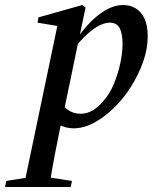

<svg xmlns="http://www.w3.org/2000/svg" viewBox="-101 -496 627 763"><path d="M-81 247 -76 223 25 207H80L185 223L180 247ZM-7 247 129 -403 150 -389 48 -406 52 -427 226 -476 239 -466 213 -342 211 -334 149 -35 144 -17Q133 38 123.5 85Q114 132 107 172.5Q100 213 94 247ZM191 14Q161 14 132.5 -1Q104 -16 84 -45L131 -96Q148 -75 169 -59.5Q190 -44 218 -44Q236 -44 252 -50Q268 -56 282.5 -67.5Q297 -79 310 -95Q335 -123 351.5 -162.5Q368 -202 377 -244.5Q386 -287 386 -321Q386 -361 375 -383.5Q364 -406 334 -406Q317 -406 294.5 -395Q272 -384 245.5 -360Q219 -336 188 -297L179 -313H185Q212 -357 245 -394Q278 -431 315 -453.5Q352 -476 389 -476Q415 -476 437 -463.5Q459 -451 472.5 -423.5Q486 -396 486 -351Q486 -303 468.5 -252.5Q451 -202 421.5 -154.5Q392 -107 353.5 -69Q315 -31 273.5 -8.5Q232 14 191 14Z"/></svg>

Font: Source Serif 4 48pt SemiBold
Style: Italic
Weight: 600
Italic angle: -12°
Designer: Frank Grießhammer
Foundry: Adobe Systems Incorporated
Version: Version 4.004;hotconv 1.0.116;makeotfexe 2.5.65601